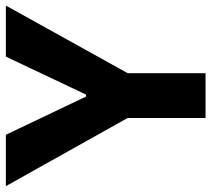

<svg xmlns="http://www.w3.org/2000/svg" viewBox="-60 -686 740 673"><g transform="rotate(-90 310.5 -350.0)"><path d="M233 0H390V-273L627 -700H448L315 -419H308L174 -700H-6L233 -273Z"/></g></svg>

Font: Fixel Text Bold
Style: Bold
Weight: 700
Width: 4
Designer: AlfaBravo + MacPaw
Foundry: Kyrylo Tkachov, Marchela Mozhyna, Serhii Makarenko, Maria Weinstein, Zakhar Kryvoshyya
Version: Version 1.211